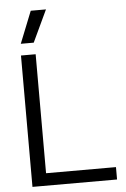

<svg xmlns="http://www.w3.org/2000/svg" viewBox="-61 -975 667 1018"><g transform="rotate(-5 272.5 -465.5)"><path d="M74.2 -761.2 142.1 -931.2H223.1L143.1 -761.2ZM69.8 0V-699.2H147.9V-65.9H520V0Z"/></g></svg>

Font: Prompt Light
Style: Regular
Weight: 300
Designer: Katatrad Team
Foundry: CadsonDemak
Version: Version 1.000;PS 001.000;hotconv 1.0.88;makeotf.lib2.5.64775